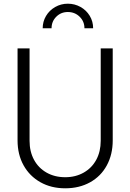

<svg xmlns="http://www.w3.org/2000/svg" viewBox="-20 -1007 705 1039"><path d="M75 -247V-745H140V-245Q140 -187 164 -142.5Q188 -98 232 -73Q276 -48 333 -48Q389 -48 433 -73Q477 -98 501 -142.5Q525 -187 525 -245V-745H590V-247Q590 -171 558 -112Q526 -53 467.5 -20.5Q409 12 333 12Q257 12 198.5 -21Q140 -54 107.5 -112.5Q75 -171 75 -247ZM347 -987Q384 -987 415.5 -969.5Q447 -952 465.5 -921.5Q484 -891 484 -854H437Q437 -891 411 -916.5Q385 -942 347 -942Q310 -942 284.5 -916.5Q259 -891 259 -854H211Q211 -890 229 -920.5Q247 -951 278.5 -969Q310 -987 347 -987Z"/></svg>

Font: BLUETTI 2.0 Extralight
Style: Roman
Weight: 200
Designer: Stijn de Vries
Foundry: tokotype
Version: Version 2.005;October 31, 2023;FontCreator 14.0.0.2814 64-bi